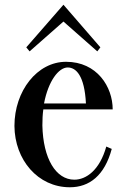

<svg xmlns="http://www.w3.org/2000/svg" viewBox="-20 -776 535 811"><path d="M275 15C358 15 422 -35 452 -147L429 -157C401 -57 344 -17 294 -17C216 -17 162 -106 159 -246C159 -270 160 -293 163 -314H456C456 -409 390 -515 259 -515C137 -515 41 -392 41 -244C42 -101 140 15 275 15ZM404 -576 248 -756 91 -576 105 -559 248 -685 391 -559ZM166 -339C184 -434 228 -491 266 -491C301 -491 337 -457 343 -339Z"/></svg>

Font: Sprat Condensed Medium
Style: Regular
Weight: 500
Width: 3
Designer: Ethan Nakache
Foundry: Collletttivo
Version: Version 2.000;Glyphs 3.2 (3217)